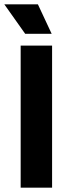

<svg xmlns="http://www.w3.org/2000/svg" viewBox="-44 -872 314 892"><path d="M52 0V-660H198V0ZM73 -715 -24 -852H132L196 -715Z"/></svg>

Font: Bricolage Grotesque 72pt
Style: Bold
Weight: 700
Designer: Mathieu Triay
Foundry: Atelier Triay
Version: Version 1.001;gftools[0.9.33.dev8+g029e19f]